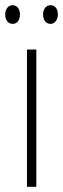

<svg xmlns="http://www.w3.org/2000/svg" viewBox="-34 -813 243 740"><path d="M-14 -757C-14 -736 -3 -721 15 -721C31 -721 43 -735 43 -757C43 -779 31 -793 15 -793C-3 -793 -14 -777 -14 -757ZM132 -758C132 -736 143 -721 161 -721C177 -721 189 -736 189 -758C189 -780 177 -793 161 -793C144 -793 132 -778 132 -758ZM106 -93V-622H70V-93Z"/></svg>

Font: Noto Sans Kannada UI ExtraCondensed ExtraLight
Style: Regular
Weight: 200
Width: 2
Designer: Jelle Bosma - Monotype Design Team
Foundry: Monotype Imaging Inc.
Version: Version 2.005